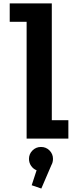

<svg xmlns="http://www.w3.org/2000/svg" viewBox="-20 -820 490 1136"><path d="M286.5 -109H384.5V0H137.5V-691H37.5V-800H286.5ZM293.5 120Q293.5 140.5 284 157L224.5 295.5L167.5 276L196.5 187.5Q176.5 179.5 164 161.2Q151.5 143 151.5 120Q151.5 91 172.2 70.2Q193 49.5 222.5 49.5Q252.5 49.5 273 70.2Q293.5 91 293.5 120Z"/></svg>

Font: League Mono Condensed
Style: Bold
Weight: 700
Width: 1
Designer: Tyler Finck
Foundry: The League of Moveable Type / Tyler Finck
Version: Version 2.210